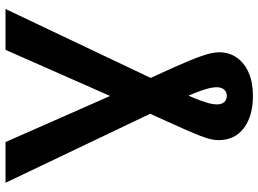

<svg xmlns="http://www.w3.org/2000/svg" viewBox="-146 -622 983 732"><g transform="rotate(-90 346.0 -256.5)"><path d="M14.6 -727.5H169.9L390.6 -226.6Q429.2 -142.6 456.3 -82Q483.4 -21.5 497.8 19.5Q512.2 60.5 512.2 86.4Q512.2 125.5 491.7 154.5Q471.2 183.6 434.1 199.7Q397 215.8 346.2 215.8Q269 215.8 223.1 181.2Q177.2 146.5 177.2 84Q177.2 70.3 180.9 54.4Q184.6 38.6 193.1 16.4Q201.7 -5.9 215.8 -38.3Q230 -70.8 251 -116.9Q272 -163.1 300.8 -227.1L521.5 -727.5H677.2L363.8 -67.4Q348.6 -34.7 337.4 -7.6Q326.2 19.5 319.8 41Q313.5 62.5 313.5 79.1Q313.5 95.7 322 106Q330.6 116.2 346.2 116.2Q361.3 116.2 370.1 105.7Q378.9 95.2 378.9 78.6Q378.9 62 373 40.8Q367.2 19.5 356.2 -7.6Q345.2 -34.7 329.6 -67.4Z"/></g></svg>

Font: Inter Cardless Display
Style: Bold
Weight: 700
Designer: Rasmus Andersson
Foundry: rsms
Version: Version 4.001;git-9221beed3